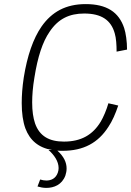

<svg xmlns="http://www.w3.org/2000/svg" viewBox="-20 -729 640 937"><path d="M472 -136C433 -71 376 -38 292 -38C221 -38 173 -64 151 -127C142 -154 137 -187 137 -229C137 -263 140 -304 148 -351C164 -452 188 -525 222 -574C264 -637 318 -663 391 -663C475 -663 522 -631 540 -566C547 -543 549 -509 549 -477L600 -487C600 -527 594 -568 586 -592C560 -670 501 -709 398 -709C301 -709 233 -671 183 -600C142 -541 113 -457 96 -351C89 -305 86 -263 86 -226C86 -177 92 -135 104 -102C126 -44 168 -8 234 3H217C244 27 266 58 266 91C266 98 265 106 262 114C252 142 230 152 206 152C196 152 186 150 176 147L163 181C176 185 191 188 206 188C243 188 282 173 299 128C303 116 305 105 305 93C305 64 292 35 260 6C268 7 276 7 285 7C388 7 459 -32 509 -110C528 -138 544 -175 557 -214L509 -225C500 -193 484 -156 472 -136Z"/></svg>

Font: Arthouse Owned Light
Style: Italic
Weight: 300
Italic angle: -10°
Designer: Jeremy Tribby
Foundry: Tribby Type
Version: Version 1.000;PS 001.000;hotconv 1.0.88;makeotf.lib2.5.64775